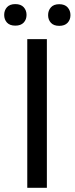

<svg xmlns="http://www.w3.org/2000/svg" viewBox="-41 -898 357 918"><path d="M183.1 0H89.4V-710.9H183.1ZM-21 -826.7Q-21 -848.6 -7.6 -863.5Q5.9 -878.4 32.2 -878.4Q58.6 -878.4 72.3 -863.5Q85.9 -848.6 85.9 -826.7Q85.9 -804.7 72.3 -790Q58.6 -775.4 32.2 -775.4Q5.9 -775.4 -7.6 -790Q-21 -804.7 -21 -826.7ZM189 -825.7Q189 -847.7 202.4 -862.8Q215.8 -877.9 242.2 -877.9Q268.6 -877.9 282.2 -862.8Q295.9 -847.7 295.9 -825.7Q295.9 -803.7 282.2 -789.1Q268.6 -774.4 242.2 -774.4Q215.8 -774.4 202.4 -789.1Q189 -803.7 189 -825.7Z"/></svg>

Font: Mardoto
Style: Regular
Weight: 400
Designer: Christian Robertson, Vahan Hovhannisyan
Foundry: Google
Version: Version 1.000